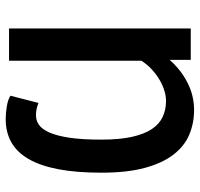

<svg xmlns="http://www.w3.org/2000/svg" viewBox="-34 -672 718 691"><g transform="rotate(90 325.5 -327.0)"><path d="M409 12Q388 12 363.5 8Q339 4 325 -5L351 -106Q361 -102 371.5 -99.5Q382 -97 396 -97Q414 -97 429.5 -107.5Q445 -118 457 -144.5Q469 -171 476 -216.5Q483 -262 483 -333Q483 -398 473 -442.5Q463 -487 445 -514Q427 -541 401 -553Q375 -565 344 -565Q326 -565 306.5 -559Q287 -553 267.5 -541.5Q248 -530 230 -513.5Q212 -497 199 -476V0H83V-654H196V-578Q232 -619 278.5 -642.5Q325 -666 376 -666Q424 -666 465.5 -648.5Q507 -631 537.5 -591Q568 -551 585 -487.5Q602 -424 602 -333Q602 -242 589.5 -177Q577 -112 552.5 -70Q528 -28 492 -8Q456 12 409 12Z"/></g></svg>

Font: Giro Semibold
Style: Regular
Weight: 600
Designer: Paul D. Hunt
Foundry: Adobe Systems Incorporated
Version: Version 1.000;PS 1.0;hotconv 1.0.88;makeotf.lib2.5.647800